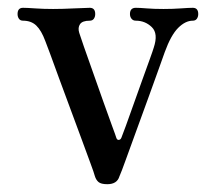

<svg xmlns="http://www.w3.org/2000/svg" viewBox="-20 -460 543 492"><path d="M255 12Q239 12 232.5 6.5Q226 1 223 -9Q221 -17 211.5 -42.5Q202 -68 188.5 -105Q175 -142 160 -182Q145 -222 131.5 -259Q118 -296 108.5 -322Q99 -348 96 -355Q86 -382 73 -394.5Q60 -407 39 -407Q32 -407 28.5 -412Q25 -417 25 -424Q25 -440 39 -440Q49 -440 70 -438.5Q91 -437 116 -437Q140 -437 170 -438.5Q200 -440 210 -440Q224 -440 224 -424Q224 -417 220.5 -412Q217 -407 210 -407Q191 -407 185 -398Q179 -389 183 -376Q185 -369 195 -340.5Q205 -312 218.5 -274Q232 -236 245 -199Q258 -162 267.5 -136.5Q277 -111 278 -107Q280 -101 284.5 -101.5Q289 -102 291 -107Q294 -114 302.5 -137.5Q311 -161 322 -192Q333 -223 344 -253.5Q355 -284 363.5 -307.5Q372 -331 374 -338Q386 -374 369 -390.5Q352 -407 328 -407Q321 -407 317 -412Q313 -417 313 -424Q313 -440 328 -440Q338 -440 356 -438.5Q374 -437 399 -437Q423 -437 443.5 -438.5Q464 -440 474 -440Q488 -440 488 -424Q488 -417 484.5 -412Q481 -407 474 -407Q455 -407 436.5 -388.5Q418 -370 402 -326Q400 -320 389 -289.5Q378 -259 362.5 -216Q347 -173 331 -129.5Q315 -86 303 -52.5Q291 -19 286 -8Q280 12 255 12Z"/></svg>

Font: Zen Old Mincho Medium
Style: Regular
Weight: 500
Designer: Yoshimichi Ohira
Foundry: Positype
Version: Version 1.500